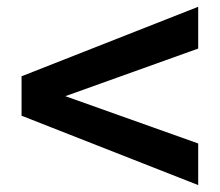

<svg xmlns="http://www.w3.org/2000/svg" viewBox="-20 -594 642 561"><path d="M559.1 -53.2V-174.8L170.9 -313L559.1 -452.1V-574.2L43 -371.1V-255.9Z"/></svg>

Font: Hack
Style: Bold Oblique
Weight: 700
Italic angle: -12°
Monospace: yes
Designer: Christopher Simpkins
Foundry: Christopher Simpkins
Version: Version 2.010